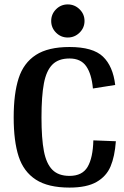

<svg xmlns="http://www.w3.org/2000/svg" viewBox="-20 -838 563 870"><path d="M295 -573Q245 -573 217.5 -545.5Q190 -518 179 -460.5Q168 -403 168 -306Q168 -210 179 -153Q190 -96 217.5 -68.5Q245 -41 295 -41Q353 -41 377 -82Q401 -123 403 -202L505 -198Q500 -129 481 -84Q462 -39 417.5 -13.5Q373 12 295 12Q198 12 142.5 -24Q87 -60 64.5 -129Q42 -198 42 -306Q42 -414 64.5 -483.5Q87 -553 142.5 -589Q198 -625 295 -625Q401 -625 446.5 -581.5Q492 -538 502 -453L401 -437Q395 -503 370.5 -538Q346 -573 295 -573ZM212 -743Q212 -774 234 -796Q256 -818 287 -818Q318 -818 340.5 -796Q363 -774 363 -743Q363 -712 340.5 -690Q318 -668 287 -668Q256 -668 234 -690Q212 -712 212 -743Z"/></svg>

Font: Arya
Style: Bold
Weight: 700
Designer: Eduardo Rodriguez Tunni, Modular Infotech
Foundry: Eduardo Rodriguez Tunni, Modular Infotech
Version: Version 1.002